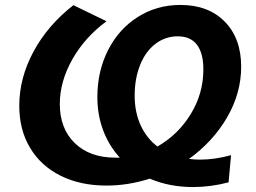

<svg xmlns="http://www.w3.org/2000/svg" viewBox="-20 -737 1034 777"><path d="M790 -91Q849 -91 915 -109L905 1Q832 20 761 20Q666 20 586 -14Q499 14 411 14Q305 14 225 -26Q145 -66 101.5 -139Q58 -212 58 -309Q58 -421 115.5 -528Q173 -635 277 -716L411 -651Q322 -585 272 -495.5Q222 -406 222 -316Q222 -217 282.5 -158Q343 -99 447 -99H465Q421 -147 397.5 -209.5Q374 -272 374 -344Q374 -449 417.5 -534.5Q461 -620 538 -668.5Q615 -717 710 -717Q823 -717 889.5 -649.5Q956 -582 956 -467Q956 -360 899 -262Q842 -164 745 -94Q767 -91 790 -91ZM617 -144Q701 -192 752 -275.5Q803 -359 803 -456Q803 -522 777 -556Q751 -590 699 -590Q649 -590 609 -559.5Q569 -529 547 -474Q525 -419 525 -350Q525 -283 549 -230.5Q573 -178 617 -144Z"/></svg>

Font: Montserrat Alternates
Style: Bold Italic
Weight: 700
Italic angle: -11.3°
Designer: Julieta Ulanovsky
Foundry: Julieta Ulanovsky
Version: Version 7.200